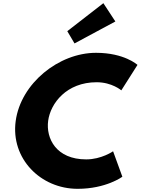

<svg xmlns="http://www.w3.org/2000/svg" viewBox="-20 -1172 884 1207"><path d="M403 -976 448.5 -899 705.2 -1037 629.8 -1152ZM522 -170C618 -170 690.9 -221 690.9 -221L749.2 -61C749.2 -61 647 15 468 15C235 15 46.7 -175 78.6 -411C110.6 -648 349.6 -840 583.6 -840C762.6 -840 844.3 -764 844.3 -764L742.7 -604C742.7 -604 683.6 -655 587.6 -655C398.6 -655 297.7 -523 282.8 -413C267.8 -302 333 -170 522 -170Z"/></svg>

Font: Hussar Techniczny
Style: Bold 
Weight: 700
Foundry: Cannot Into Space Fonts
Version: Version 0.77